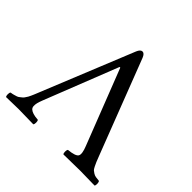

<svg xmlns="http://www.w3.org/2000/svg" viewBox="-192 -819 983 983"><g transform="rotate(45 299.5 -327.5)"><path d="M174.8 -30.8Q179.2 -26.4 179.2 -14.4Q179.2 -2.4 174.8 2Q81.1 0 65.9 0Q58.1 0 -22 2Q-26.4 -2.4 -26.4 -14.4Q-26.4 -26.4 -22 -30.8Q-11.2 -32.2 -1.7 -34.9Q7.8 -37.6 14.6 -39.8Q21.5 -42 28.6 -48.1Q35.6 -54.2 39.6 -56.9Q43.5 -59.6 49.1 -68.6Q54.7 -77.6 56.6 -80.1Q58.6 -82.5 63.7 -94.5Q68.8 -106.4 69.8 -108.4Q70.8 -110.4 76.2 -124L283.2 -633.8Q293 -657.2 307.1 -657.2Q320.8 -657.2 330.1 -633.8L527.3 -122.1L540 -89.8Q543.5 -81.1 550.3 -67.6Q557.1 -54.2 561.5 -50.3Q565.9 -46.4 574.7 -40.8Q583.5 -35.2 592.8 -33.7Q602.1 -32.2 617.2 -30.8Q621.6 -26.4 622.1 -14.4Q622.6 -2.4 618.2 2Q524.4 0 514.2 0Q486.8 0 393.1 2Q388.7 -2.4 388.7 -14.4Q388.7 -26.4 393.1 -30.8Q443.4 -35.6 452.4 -51Q461.4 -66.4 443.4 -110.8L284.7 -518.1H279.8L122.1 -117.2Q115.2 -99.6 112.3 -87.6Q109.4 -75.7 110.1 -64.9Q110.8 -54.2 117.9 -47.6Q125 -41 138.9 -36.6Q152.8 -32.2 174.8 -30.8Z"/></g></svg>

Font: Linux Libertine G
Style: Regular
Weight: 400
Designer: Philipp H. Poll
Foundry: Philipp H. Poll
Version: Version 4.7.5